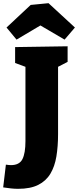

<svg xmlns="http://www.w3.org/2000/svg" viewBox="-86 -1001 491 1207"><path d="M9 -705 339 -710V-612L279 -581V-158Q279 -81 268.5 -17.5Q258 46 230.5 91.5Q203 137 154 161.5Q105 186 28 186Q6 186 -17 183.5Q-40 181 -66 177L-49 34Q-29 37 -17 37Q36 37 55 -0.5Q74 -38 74 -114V-581L9 -605ZM18 -752 -45 -828 107 -970 219 -981 385 -828 320 -752 168 -841Z"/></svg>

Font: Bitter Black
Style: Regular
Weight: 900
Designer: Sol Matas, and Bitter project Authors
Foundry: Sol Matas
Version: Version 2.001